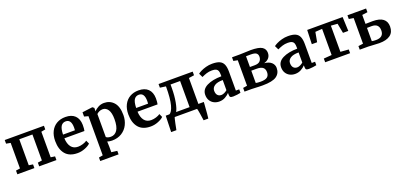

<svg xmlns="http://www.w3.org/2000/svg" viewBox="21 -1625 6121 2923"><g transform="rotate(-20 3082.0 -164.0)"><path d="M679 -556V-497L611 -484V-70L679 -60V0H400V-60L469 -70V-491H256V-70L322 -60V0H46V-60L114 -70V-484L44 -497V-556Z M760 -278Q760 -368 793.5 -434Q827 -500 888 -535Q949 -570 1029 -570Q1129 -570 1183 -517.5Q1237 -465 1239 -368Q1239 -302 1231 -270H906Q910 -179 949 -128.5Q988 -78 1060 -78Q1099 -78 1140.5 -91Q1182 -104 1206 -122L1231 -67Q1204 -38 1143.5 -13.5Q1083 11 1021 11Q889 11 824.5 -66.5Q760 -144 760 -278ZM1099 -330Q1101 -358 1101 -373Q1101 -506 1012 -506Q963 -506 936 -467Q909 -428 906 -330Z M1578 11Q1558 11 1536.5 7.5Q1515 4 1502 -1L1505 82V173L1598 185V242H1301V185L1366 173V-461L1301 -479V-548L1466 -569H1468L1493 -549V-493Q1518 -524 1561 -547Q1604 -570 1655 -570Q1750 -570 1811 -502.5Q1872 -435 1872 -296Q1872 -212 1837.5 -142Q1803 -72 1736.5 -30.5Q1670 11 1578 11ZM1505 -445V-74Q1512 -64 1533.5 -57Q1555 -50 1581 -50Q1646 -50 1684.5 -106.5Q1723 -163 1723 -284Q1723 -386 1690 -436.5Q1657 -487 1603 -487Q1573 -487 1546 -474Q1519 -461 1505 -445Z M1945 -278Q1945 -368 1978.5 -434Q2012 -500 2073 -535Q2134 -570 2214 -570Q2314 -570 2368 -517.5Q2422 -465 2424 -368Q2424 -302 2416 -270H2091Q2095 -179 2134 -128.5Q2173 -78 2245 -78Q2284 -78 2325.5 -91Q2367 -104 2391 -122L2416 -67Q2389 -38 2328.5 -13.5Q2268 11 2206 11Q2074 11 2009.5 -66.5Q1945 -144 1945 -278ZM2284 -330Q2286 -358 2286 -373Q2286 -506 2197 -506Q2148 -506 2121 -467Q2094 -428 2091 -330Z M3087 -18Q3075 155 3068 197H2992Q2988 164 2976 88Q2964 12 2958 0H2595Q2589 13 2572 92Q2555 171 2551 197H2466L2474 -66H2532Q2575 -84 2602.5 -184.5Q2630 -285 2630 -484L2536 -497V-556H3089V-497L3002 -484V-64H3090ZM2641 -64H2860V-487H2705V-432Q2705 -307 2686 -205.5Q2667 -104 2641 -64Z M3475 -340V-363Q3475 -404 3466.5 -427Q3458 -450 3435.5 -461.5Q3413 -473 3370 -473Q3321 -473 3282 -460.5Q3243 -448 3201 -428L3170 -492Q3185 -505 3220.5 -523Q3256 -541 3305 -554.5Q3354 -568 3406 -568Q3483 -568 3526.5 -548Q3570 -528 3589 -484Q3608 -440 3608 -366V-60H3662V-4Q3642 1 3605 6Q3568 11 3540 11Q3506 11 3494.5 1Q3483 -9 3483 -40V-67Q3456 -37 3413 -13Q3370 11 3316 11Q3270 11 3231.5 -8.5Q3193 -28 3170 -65.5Q3147 -103 3147 -156Q3147 -247 3238.5 -293Q3330 -339 3475 -340ZM3475 -115V-279Q3385 -279 3340.5 -248.5Q3296 -218 3296 -170Q3296 -122 3318.5 -97Q3341 -72 3380 -72Q3401 -72 3428 -84.5Q3455 -97 3475 -115Z M3915 -558Q3987 -562 4027 -562Q4161 -562 4212 -529Q4263 -496 4263 -434Q4263 -386 4236 -353Q4209 -320 4156 -304Q4232 -297 4271 -260.5Q4310 -224 4310 -172Q4310 -86 4244.5 -40Q4179 6 4019 6Q3986 6 3960 5Q3934 4 3917 3Q3874 0 3841 0H3726V-60L3793 -71V-484L3726 -497V-556H3848ZM4122 -423Q4122 -461 4097.5 -480Q4073 -499 4011 -499Q3956 -499 3932 -498V-324H4010Q4069 -324 4095.5 -352Q4122 -380 4122 -423ZM4009 -58Q4086 -58 4118 -83.5Q4150 -109 4150 -161Q4150 -213 4119 -238.5Q4088 -264 4020 -264H3932V-65Q3940 -62 3964.5 -60Q3989 -58 4009 -58Z M4704 -340V-363Q4704 -404 4695.5 -427Q4687 -450 4664.5 -461.5Q4642 -473 4599 -473Q4550 -473 4511 -460.5Q4472 -448 4430 -428L4399 -492Q4414 -505 4449.5 -523Q4485 -541 4534 -554.5Q4583 -568 4635 -568Q4712 -568 4755.5 -548Q4799 -528 4818 -484Q4837 -440 4837 -366V-60H4891V-4Q4871 1 4834 6Q4797 11 4769 11Q4735 11 4723.5 1Q4712 -9 4712 -40V-67Q4685 -37 4642 -13Q4599 11 4545 11Q4499 11 4460.5 -8.5Q4422 -28 4399 -65.5Q4376 -103 4376 -156Q4376 -247 4467.5 -293Q4559 -339 4704 -340ZM4704 -115V-279Q4614 -279 4569.5 -248.5Q4525 -218 4525 -170Q4525 -122 4547.5 -97Q4570 -72 4609 -72Q4630 -72 4657 -84.5Q4684 -97 4704 -115Z M5518 -556 5527 -328H5441L5411 -486L5305 -494V-70L5437 -60V0H5033V-60L5163 -70V-494L5051 -486L5022 -328H4936L4944 -556Z M5866 -340 5926 -341Q6038 -341 6093 -298.5Q6148 -256 6148 -175Q6148 -82 6086.5 -36.5Q6025 9 5909 9Q5896 9 5826 5Q5764 0 5732 0H5593V-58L5671 -69V-484L5596 -496V-556H5898V-496L5810 -484V-339Q5845 -339 5866 -340ZM5877 -53Q6002 -53 6002 -164Q6002 -275 5885 -275Q5832 -275 5810 -274V-59Q5838 -53 5877 -53Z"/></g></svg>

Font: Koeln Type Serif
Style: Bold
Weight: 700
Designer: Eben Sorkin
Foundry: Eben Sorkin
Version: Version 2.002